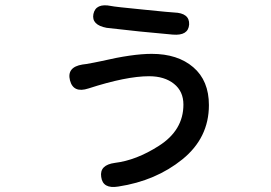

<svg xmlns="http://www.w3.org/2000/svg" viewBox="-20 -657 1040 738"><path d="M435 60Q375 70 369 23Q362 -23 422 -31Q504 -41 590 -96Q685 -156 685 -255Q685 -306 648.5 -335Q612 -364 553 -364Q465 -364 320 -317Q262 -298 249 -348Q236 -399 297 -409L312 -411Q341 -416 369 -422Q489 -450 563 -450Q663 -450 723 -398.5Q783 -347 783 -253Q783 -127 681 -44.5Q579 38 435 60ZM707 -563Q704 -519 644 -524L517 -536Q395 -549 390 -550Q331 -561 339 -603Q348 -646 407 -634Q419 -631 532 -620Q640 -609 649 -609Q709 -607 707 -563Z"/></svg>

Font: Resource Han Rounded TW Medium
Style: Regular
Weight: 500
Designer: Cyano Hao (round all glyphs); Ryoko NISHIZUKA 西塚涼子 (kana, bopomofo & ideographs); Paul D. Hunt (Latin, Greek & Cyrillic)
Foundry: Cyano Hao
Version: 0.990